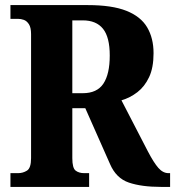

<svg xmlns="http://www.w3.org/2000/svg" viewBox="-20 -734 688 754"><path d="M21 0V-54H51Q70 -54 86 -64Q102 -74 102 -113V-600Q102 -626 93.5 -639Q85 -652 73.5 -656Q62 -660 51 -660H21V-714H325Q420 -714 476.5 -691.5Q533 -669 558 -626.5Q583 -584 583 -525Q583 -468 565.5 -431Q548 -394 519.5 -372Q491 -350 457 -340L561 -139Q584 -95 602 -74.5Q620 -54 642 -54H648V0H612Q536 0 486 -17Q436 -34 412 -90L315 -309H264V-113Q264 -74 277 -64Q290 -54 311 -54H330V0ZM305 -368Q361 -368 386 -405.5Q411 -443 411 -516Q411 -588 384.5 -621Q358 -654 305 -654H264V-368Z"/></svg>

Font: Noto Serif Lao Condensed ExtraBold
Style: Regular
Weight: 800
Width: 3
Designer: Monotype Design Team
Foundry: Monotype Imaging Inc.
Version: Version 2.003; ttfautohint (v1.8.4.7-5d5b)